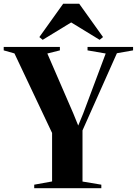

<svg xmlns="http://www.w3.org/2000/svg" viewBox="-38 -990 720 1010"><path d="M236 -35.5V-290.5L38 -709L-18.5 -725V-743H277V-725L211 -708.5L347.5 -393.5L373.5 -329.5L399.5 -392.5L518 -708.5L422.5 -725V-743H662V-725L577 -710L396 -304V-35L495 -18.5V0H142V-18.5ZM186.5 -780.5 169 -795 294.5 -970.5H378.5L504 -795L486 -780.5L336.5 -872Z"/></svg>

Font: Merriweather 144pt
Style: Bold
Weight: 700
Version: Version 2.100